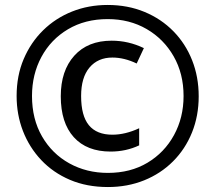

<svg xmlns="http://www.w3.org/2000/svg" viewBox="-20 -744 869 774"><path d="M415 10Q330 10 262 -19Q194 -48 146 -99Q98 -150 72.5 -216Q47 -282 47 -357Q47 -439 75.5 -506Q104 -573 154 -622Q204 -671 270.5 -697.5Q337 -724 414 -724Q495 -724 562.5 -696Q630 -668 679 -618Q728 -568 754.5 -501Q781 -434 781 -356Q781 -277 754 -210Q727 -143 677.5 -93.5Q628 -44 561 -17Q494 10 415 10ZM415 -47Q506 -47 574.5 -88Q643 -129 681.5 -199.5Q720 -270 720 -357Q720 -447 680 -517Q640 -587 571 -627Q502 -667 414 -667Q323 -667 254 -626Q185 -585 147 -514.5Q109 -444 109 -357Q109 -264 149.5 -194Q190 -124 259.5 -85.5Q329 -47 415 -47ZM426 -133Q330 -133 277.5 -191Q225 -249 225 -356Q225 -459 279.5 -519.5Q334 -580 430 -580Q498 -580 560 -550L531 -488Q481 -512 433 -512Q375 -512 341 -472Q307 -432 307 -357Q307 -277 338.5 -239Q370 -201 433 -201Q485 -201 541 -227V-158Q488 -133 426 -133Z"/></svg>

Font: Noto Sans Georgian ExtraCondensed Medium
Style: Regular
Weight: 500
Width: 2
Designer: Monotype Design Team, Akaki Razmadze
Foundry: Google LLC
Version: Version 2.005; ttfautohint (v1.8.4.7-5d5b)